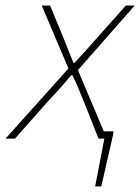

<svg xmlns="http://www.w3.org/2000/svg" viewBox="-68 -498 504 690"><path d="M274 172 307 0H292L298 -26H340L338 -12L296 172ZM-48 0 178 -252 82 -478H112L164 -352Q173 -330 180 -311.5Q187 -293 196 -272H200Q218 -292 236 -311.5Q254 -331 272 -352L384 -478H416L212 -246L316 0H286L232 -136Q223 -159 213 -182.5Q203 -206 192 -228H188Q170 -206 150.5 -184Q131 -162 108 -138L-14 0Z"/></svg>

Font: Source Sans Variable
Style: Italic
Weight: 200
Italic angle: -11°
Designer: Paul D. Hunt
Foundry: Adobe Systems Incorporated
Version: Version 3.006;hotconv 1.0.111;makeotfexe 2.5.65597